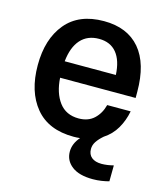

<svg xmlns="http://www.w3.org/2000/svg" viewBox="-104 -592 725 843"><g transform="rotate(15 258.5 -170.5)"><path d="M266.7 12.5Q151.7 12.5 92.5 -59.2Q33.3 -130.8 33.3 -250.8Q33.3 -370 92.5 -441.2Q151.7 -512.5 265 -512.5Q371.7 -512.5 428.8 -445.4Q485.8 -378.3 485.8 -250V-222.5H142.5Q146.7 -154.2 177.9 -112.5Q209.2 -70.8 266.7 -70.8Q310 -70.8 336.7 -95.8Q363.3 -120.8 373.3 -160H480Q471.7 -116.7 450.8 -80.8Q430 -45 394.2 -21.7Q375 -5 364.6 10.8Q354.2 26.7 354.2 44.2Q354.2 69.2 370.4 82.5Q386.7 95.8 415.8 95.8Q428.3 95.8 442.5 93.8Q456.7 91.7 470 88.3L469.2 160.8Q454.2 165 435 167.9Q415.8 170.8 395.8 170.8Q333.3 170.8 300.4 145.4Q267.5 120 267.5 79.2Q267.5 43.3 295.8 10.8Q281.7 12.5 266.7 12.5ZM143.3 -297.5H375.8Q372.5 -362.5 344.2 -397.1Q315.8 -431.7 264.2 -431.7Q211.7 -431.7 180.8 -397.1Q150 -362.5 143.3 -297.5Z"/></g></svg>

Font: Familjen Grotesk GF Medium
Style: Regular
Weight: 500
Designer: Anders Wikstroem, Jonas Baeckman, Matilda Gysing, Kristian Moeller
Foundry: Familjen STHLM AB
Version: Version 2.000; Beta; Release 4; Build 6